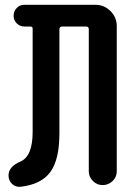

<svg xmlns="http://www.w3.org/2000/svg" viewBox="-20 -750 540 778"><path d="M63.5 6.8Q43.9 8.8 29.3 -4.4Q14.6 -17.6 14.6 -39.1Q14.6 -75.2 63.5 -95.7Q112.3 -117.2 112.3 -215.8V-633.8Q112.3 -642.6 102.5 -642.6H78.1Q60.5 -642.6 47.9 -655.3Q35.2 -668 35.2 -686Q35.2 -704.1 47.4 -717.3Q59.6 -730.5 78.1 -730.5H367.2Q402.3 -730.5 427.7 -705.1Q453.1 -679.7 453.1 -644.5V-55.7Q453.1 -32.2 436 -16.1Q418.9 0 396 0Q373 0 356.4 -16.6Q339.8 -33.2 339.8 -55.7V-631.8Q339.8 -642.6 328.1 -642.6H232.4Q221.7 -642.6 220.7 -631.8V-209Q220.7 -103.5 184.1 -53.2Q147.5 -2.9 63.5 6.8Z"/></svg>

Font: Rounded-X Mgen+ 1mn medium
Style: Regular
Weight: 500
Designer: [Source Han Sans]
Ryoko NISHIZUKA  (kana & ideographs); Paul D. Hunt (Latin, Greek & Cyrillic); Wenlong ZHANG  (bopomofo
Version: Version 1.059.20150602